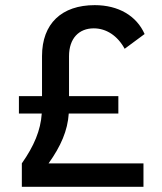

<svg xmlns="http://www.w3.org/2000/svg" viewBox="-20 -723 626 743"><path d="M64.5 0H535.2V-90.8H168C215.8 -157.7 241.7 -217.8 246.1 -283.7H438V-351.1H247.1V-505.4C247.1 -575.2 286.1 -613.3 342.8 -613.3C391.6 -613.3 435.1 -584.5 462.4 -534.2L539.6 -591.3C508.3 -662.1 438 -703.1 346.7 -703.1C218.8 -703.1 142.6 -631.8 142.6 -505.9V-351.1H53.2V-283.7H141.6C137.2 -218.3 111.8 -158.2 64.5 -90.8Z"/></svg>

Font: Cascadia Mono NF
Style: Regular
Weight: 400
Monospace: yes
Designer: Aaron Bell
Foundry: Saja Typeworks
Version: Version 2404.023